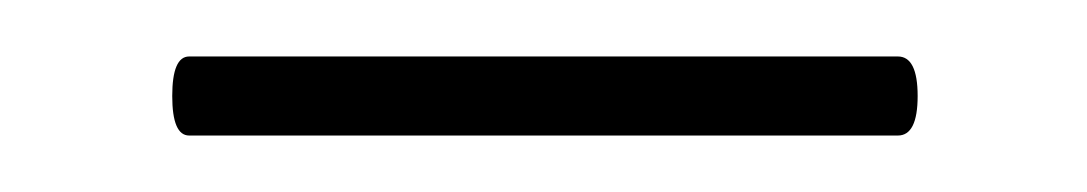

<svg xmlns="http://www.w3.org/2000/svg" viewBox="-20 -522 385 68"><path d="M47 -474Q41 -474 41 -488Q41 -502 47 -502H298Q305 -502 305 -488Q305 -474 298 -474Z"/></svg>

Font: Cormorant
Style: Regular
Weight: 400
Designer: Christian Thalmann (Catharsis Fonts)
Version: Version 1.000;PS 001.000;hotconv 1.0.70;makeotf.lib2.5.58329